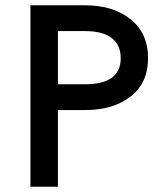

<svg xmlns="http://www.w3.org/2000/svg" viewBox="-20 -710 612 730"><path d="M95.7 0V-689.9H303.2Q410.6 -689.9 476.8 -636.5Q543 -583 543 -488.8Q543 -395.5 477.1 -343.5Q411.1 -291.5 303.2 -291.5H200.2V0ZM200.2 -389.6H303.2Q439 -389.6 439 -488.8Q439 -538.6 405 -565.2Q371.1 -591.8 303.2 -591.8H200.2Z"/></svg>

Font: HK Grotesk SemiBold Legacy
Style: Regular
Weight: 600
Designer: Alfredo Marco Pradil
Foundry: Hanken Design Co.
Version: Version 2.022;PS 002.022;hotconv 1.0.88;makeotf.lib2.5.64775